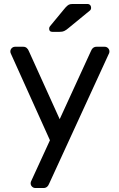

<svg xmlns="http://www.w3.org/2000/svg" viewBox="-20 -755 597 965"><path d="M32 0ZM199 190H158Q148 190 141 183Q134 176 134 166Q134 162 135 159L231 -50L33 -489Q32 -492 32 -496Q32 -506 39 -513Q46 -520 56 -520H97Q117 -520 126 -496L280 -156L436 -496Q445 -520 465 -520H506Q516 -520 523 -513Q530 -506 530 -496Q530 -492 529 -489L228 166Q219 190 199 190ZM345 -735H419Q428 -735 433 -729.5Q438 -724 438 -715Q438 -708 433 -703L322 -612Q311 -603 302.5 -599Q294 -595 280 -595H243Q227 -595 227 -611Q227 -619 232 -624L308 -716Q319 -728 326 -731.5Q333 -735 345 -735Z"/></svg>

Font: Hezaedrus
Style: Regular
Weight: 400
Designer: Hubert & Fischer
Foundry: Hubert & Fischer
Version: Version 1.10;September 3, 2019;FontCreator 11.5.0.2425 64-bi